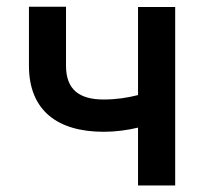

<svg xmlns="http://www.w3.org/2000/svg" viewBox="-20 -567 622 587"><path d="M515.6 -545.5H402V-276.3C368.3 -267.8 334.5 -262.8 296.9 -262.8C223 -262.8 181.8 -292.6 181.8 -366.1V-546.5H68.5V-366.1C68.5 -228.3 157 -164.1 296.9 -164.1C333.8 -164.1 369.3 -169 402 -176.8V0H515.6Z"/></svg>

Font: Magic Ui Pro Semi Bold
Style: Regular
Weight: 600
Designer: Stefan Endress, Andreas Faust
Version: Version 1.000;FEAKit 1.0